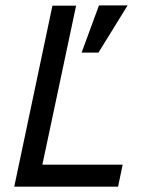

<svg xmlns="http://www.w3.org/2000/svg" viewBox="-20 -697 537 717"><path d="M33.2 0 175.8 -675.8H264.2L138.2 -82H438L420.9 0ZM347.7 -500.5H284.7L349.6 -676.8H456.5Z"/></svg>

Font: Lorenzo Sans
Style: Italic
Weight: 400
Italic angle: -12°
Foundry: Intel Corporation
Version: Version 1.00; ttfautohint (v1.5)